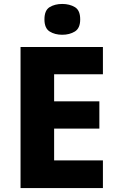

<svg xmlns="http://www.w3.org/2000/svg" viewBox="-20 -952 595 972"><path d="M501 0H84V-714H501V-576H254V-439H483V-301H254V-140H501ZM295 -932Q332 -932 359 -916Q386 -900 386 -854Q386 -809 359 -792.5Q332 -776 295 -776Q258 -776 231.5 -792.5Q205 -809 205 -854Q205 -900 231.5 -916Q258 -932 295 -932Z"/></svg>

Font: Noto Sans Kannada ExtraBold
Style: Regular
Weight: 800
Designer: Jelle Bosma - Monotype Design Team
Foundry: Monotype Imaging Inc.
Version: Version 2.005; ttfautohint (v1.8.4.7-5d5b)